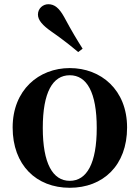

<svg xmlns="http://www.w3.org/2000/svg" viewBox="-20 -875 663 911"><path d="M311 16C469 16 583 -90 583 -270C583 -449 459 -552 311 -552C164 -552 40 -448 40 -270C40 -92 152 16 311 16ZM311 -17C230 -17 183 -100 183 -268C183 -437 230 -518 311 -518C392 -518 439 -437 439 -268C439 -100 392 -17 311 -17ZM372 -644C346 -685 321 -726 284 -795C260 -838 238 -855 209 -855C185 -855 160 -836 160 -806C160 -779 183 -754 223 -726C282 -685 316 -657 351 -628Z"/></svg>

Font: Noto Serif CJK HK
Style: Bold
Weight: 700
Designer: Ryoko NISHIZUKA 西塚涼子 (kana & ideographs); Frank Grießhammer (Latin, Greek & Cyrillic); Wenlong ZHANG 张文龙 (bopomofo); San
Foundry: Adobe
Version: Version 2.001;hotconv 1.1.0;makeotfexe 2.6.0